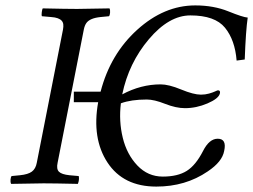

<svg xmlns="http://www.w3.org/2000/svg" viewBox="-20 -678 936 710"><path d="M731 -120Q754 -165 785 -165Q819 -165 809 -120Q802 -80 748 -44Q666 12 558 12Q436 12 377.5 -77Q319 -166 343 -300H253V-339H352Q388 -478 487.5 -568Q587 -658 702 -658Q770 -658 824.5 -636Q879 -614 896 -613Q889 -566 885 -458L855 -454Q849 -530 812 -575.5Q775 -621 684 -621Q605 -621 530.5 -533Q456 -445 432 -329Q501 -366 574 -366Q604 -366 650 -347Q696 -328 723 -328Q739 -328 753 -332Q767 -336 775.5 -340Q784 -344 786 -344Q796 -344 793 -332Q788 -313 747 -295.5Q706 -278 664 -278Q631 -278 590.5 -294Q550 -310 523 -310Q465 -310 427 -296Q419 -230 434 -168.5Q449 -107 488 -66Q527 -25 582 -25Q637 -25 670.5 -46Q704 -67 731 -120ZM213 -569Q215 -580 214 -588Q213 -596 208 -601.5Q203 -607 193.5 -610.5Q184 -614 169 -615L135 -618Q133 -622 134.5 -633Q136 -644 138 -647Q226 -645 265 -645Q295 -645 385 -647Q388 -640 387 -630.5Q386 -621 383 -618L352 -615Q332 -613 319 -607.5Q306 -602 299.5 -593Q293 -584 290 -569L193 -76Q188 -53 198 -43Q208 -33 237 -30L271 -27Q272 -24 272 -18Q272 -12 270.5 -6Q269 0 268 2Q180 0 141 0Q111 0 21 2Q18 -5 19 -14.5Q20 -24 23 -27L54 -30Q84 -33 98 -43.5Q112 -54 116 -76Z"/></svg>

Font: Linux Libertine O
Style: Italic
Weight: 400
Italic angle: -12°
Designer: Philipp H. Poll
Foundry: Philipp H. Poll
Version: Version 5.1.6